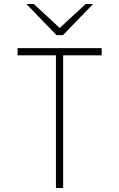

<svg xmlns="http://www.w3.org/2000/svg" viewBox="-20 -941 597 961"><path d="M260 0V-664H68V-700H489V-664H296V0ZM263 -765 112 -921H149L279 -801L409 -921H446L295 -765Z"/></svg>

Font: Overpass Thin
Style: Regular
Weight: 250
Designer: Delve Withrington, Dave Bailey, Thomas Jockin
Foundry: Delve Fonts LLC
Version: Version 4.000